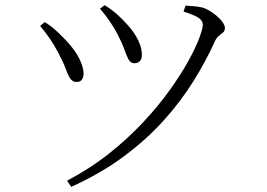

<svg xmlns="http://www.w3.org/2000/svg" viewBox="-20 -701 1040 747"><path d="M241 2Q332 -46 406 -105Q480 -164 539 -227.5Q598 -291 641.5 -352Q685 -413 713.5 -465Q742 -517 755.5 -553.5Q769 -590 769 -605Q769 -620 753.5 -631Q738 -642 694 -656L702 -679Q714 -678 731.5 -677Q749 -676 766 -672Q781 -668 796.5 -658.5Q812 -649 825 -637.5Q838 -626 846.5 -614Q855 -602 855 -592Q855 -581 848 -575Q841 -569 831.5 -561.5Q822 -554 815 -538Q781 -463 732.5 -385Q684 -307 617 -232.5Q550 -158 461 -92Q372 -26 257 26ZM278 -382Q262 -382 253 -396Q244 -410 234.5 -436Q225 -462 206 -497Q191 -526 173 -552Q155 -578 136 -600L154 -615Q179 -600 202.5 -578Q226 -556 243 -537Q274 -503 289 -472Q304 -441 305 -418Q306 -403 299.5 -392.5Q293 -382 278 -382ZM503 -455Q488 -455 480 -470Q472 -485 463 -510.5Q454 -536 438 -566Q429 -584 418.5 -600.5Q408 -617 396 -633.5Q384 -650 369 -667L387 -681Q416 -663 438 -643Q460 -623 480 -600Q503 -574 517.5 -544.5Q532 -515 532 -488Q532 -471 524 -463Q516 -455 503 -455Z"/></svg>

Font: Noto Serif SC ExtraLight Light
Style: Regular
Weight: 300
Version: Version 2.002-H1;hotconv 1.1.0;makeotfexe 2.6.0